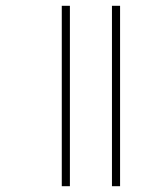

<svg xmlns="http://www.w3.org/2000/svg" viewBox="-20 -642 545 662"><path d="M366 0H394V-622H366ZM193 0H221V-622H193Z"/></svg>

Font: Noto Sans Bengali Condensed ExtraLight
Style: Regular
Weight: 200
Width: 3
Designer: Joana Ranito - Universal Thirst; Jelle Bosma - Monotype Design Team
Foundry: Universal Thirst ehf.
Version: Version 3.000